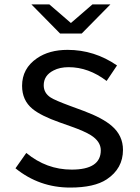

<svg xmlns="http://www.w3.org/2000/svg" viewBox="-20 -805 630 866"><path d="M251 -653.8 121.6 -785.2H202.6L299.8 -701.2L397 -785.2H478L348.6 -653.8ZM98.6 -115.2Q189.5 -40 303.2 -40Q434.6 -40 434.6 -127Q434.6 -167 389.6 -195.3Q360.8 -213.4 299.8 -234.9L249 -252.9Q164.6 -282.7 126.5 -314Q79.6 -352.5 79.6 -418Q79.6 -496.1 146.5 -542Q201.7 -580.1 284.7 -580.1Q405.8 -580.1 507.8 -509.8L460.9 -439.9Q379.4 -502 289.6 -502Q249.5 -502 221.7 -487.3Q177.2 -464.8 177.2 -420.4Q177.2 -385.3 208.5 -365.2Q228 -352.5 296.9 -327.1L358.9 -304.2Q443.4 -272.5 484.4 -236.8Q534.7 -193.4 534.7 -128.9Q534.7 -44.9 461.4 3.9Q405.3 41 296.4 41Q157.2 41 49.8 -45.9Z"/></svg>

Font: FORM UDPGothic
Style: Regular
Weight: 400
Foundry: Pronama LLC
Version: Version 1.05101